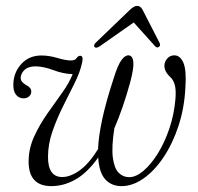

<svg xmlns="http://www.w3.org/2000/svg" viewBox="-20 -626 674 654"><path d="M418.5 -437.5Q432 -436 434.2 -415.2Q436.5 -394.5 423 -344Q398.5 -255.5 369.5 -189Q359.5 -124.5 364.5 -88.2Q369.5 -52 384.5 -37.2Q399.5 -22.5 420 -22.5Q443 -22.5 468.8 -44.2Q494.5 -66 517.8 -103.5Q541 -141 557 -188.5Q573 -236 577.5 -287.5Q580 -318 575.8 -335Q571.5 -352 562 -361.5Q539.5 -382 540 -402.5Q540.5 -416.5 550 -427Q559.5 -437.5 573.5 -437.5Q594 -437.5 604.8 -412Q615.5 -386.5 611.5 -328Q608 -257.5 587.8 -196.5Q567.5 -135.5 536.5 -89.5Q505.5 -43.5 468.5 -17.8Q431.5 8 394 8Q359.5 8 338.5 -15.2Q317.5 -38.5 314.5 -89.5Q278 -38 237.8 -15Q197.5 8 155 8Q76.5 8 77.5 -78Q78 -121.5 96.8 -162Q115.5 -202.5 141.8 -239.8Q168 -277 192 -310.5Q216 -344 227.5 -373.5Q195 -374.5 162.2 -387Q129.5 -399.5 101 -400Q76.5 -400 63.5 -387.8Q50.5 -375.5 50.5 -360.5Q50 -347.5 68 -337Q87 -327.5 86.5 -314Q86.5 -304 78.8 -297.5Q71 -291 60 -291Q44 -291 34.2 -303.8Q24.5 -316.5 25.5 -340Q26.5 -379.5 52.8 -408.2Q79 -437 121 -437Q147 -437 175.8 -428.5Q204.5 -420 221.5 -420Q235.5 -420 241 -428.2Q246.5 -436.5 254 -436Q264.5 -435 260 -414Q253.5 -382 234.8 -344.2Q216 -306.5 195 -264.5Q174 -222.5 158.8 -178.8Q143.5 -135 143.5 -91.5Q143.5 -23 192 -23Q219 -23 250.5 -45Q282 -67 314 -118Q315.5 -160.5 328.2 -219.8Q341 -279 366 -355.5Q381 -404.5 393.8 -421.5Q406.5 -438.5 418.5 -437.5ZM320 -468.5Q307 -460 302 -466Q297.5 -472 306 -480.5L422 -592Q436.5 -606 447 -606Q459 -606 466 -592L523.5 -480Q528 -471 521 -466Q514.5 -461.5 507.5 -469.5L435.5 -549.5Z"/></svg>

Font: Fraunces 144pt Soft Light
Style: Italic
Weight: 300
Italic angle: -16°
Version: Version 1.000;[b76b70a41]